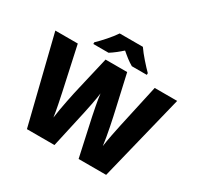

<svg xmlns="http://www.w3.org/2000/svg" viewBox="-189 -1152 1418 1377"><g transform="rotate(30 519.5 -463.5)"><path d="M617 -927H425C395 -881 337 -817 299 -781V-767H425C460 -789 485 -810 520 -840C555 -810 583 -787 618 -767H742V-781C708 -815 648 -881 617 -927ZM1024 -714H838L759 -355C751 -319 730 -216 724 -167C715 -245 684 -388 671 -444L610 -714H431L368 -444C354 -386 325 -248 315 -167C309 -214 287 -321 279 -356L201 -714H15L192 0H420L489 -311C494 -334 516 -437 521 -486C526 -437 547 -334 552 -311L620 0H848Z"/></g></svg>

Font: Noto Sans Gurmukhi Black
Style: Regular
Weight: 900
Designer: Jelle Bosma - Monotype Design Team
Foundry: Monotype Imaging Inc.
Version: Version 2.004